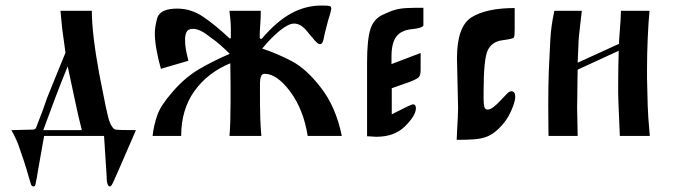

<svg xmlns="http://www.w3.org/2000/svg" viewBox="-20 -490 2429 692"><path d="M355 0H139L117 124L113 149Q109 170 107.5 176Q106 182 100 182Q93 182 90 169L84 149Q74 114 65.5 88Q57 62 51 46Q41 14 21 -21L102 -23Q108 -25 110 -29.5Q112 -34 122 -61Q133 -88 143 -118Q148 -134 160 -162.5Q172 -191 189 -234L216 -300L204 -388L198 -451H311Q311 -369 338 -222Q352 -149 361 -106.5Q370 -64 375 -51Q385 -26 396 -23Q402 -22 420.5 -21.5Q439 -21 470 -21Q454 15 438.5 51.5Q423 88 407 124L391 160Q382 182 376 182Q364 182 364 139ZM136 -21H275Q269 -44 263.5 -67.5Q258 -91 253 -115Q248 -137 243.5 -159.5Q239 -182 234 -204L224 -251Q201 -195 179 -137Q157 -79 136 -21Z M633 0H530Q532 -20 536.5 -39Q541 -58 547 -75Q559 -110 602 -159Q646 -210 695.5 -239.5Q745 -269 808 -296Q792 -312 775 -327Q758 -342 738 -356Q701 -386 676 -386Q658 -386 652.5 -375Q647 -364 647 -348Q647 -328 650 -311.5Q653 -295 659 -271L560 -242Q552 -269 545 -305.5Q538 -342 538 -370Q538 -393 547 -426Q558 -459 619 -459Q669 -459 713 -429Q757 -399 807 -352Q807 -352 808 -351.5Q809 -351 811 -352Q812 -353 812 -354Q812 -355 812 -355V-386Q812 -401 810.5 -417.5Q809 -434 807 -451H920Q920 -429 918 -402Q916 -375 916 -354Q916 -354 916.5 -352.5Q917 -351 919 -350Q921 -349 923 -350.5Q925 -352 925 -352Q977 -413 1029 -441.5Q1081 -470 1138 -470Q1161 -470 1167.5 -468.5Q1174 -467 1174 -458Q1170 -439 1166.5 -429Q1163 -419 1157 -395Q1149 -365 1146 -348Q1143 -331 1133 -331Q1126 -331 1115.5 -343Q1105 -355 1091 -372Q1077 -390 1065 -397.5Q1053 -405 1040 -405Q1020 -405 989.5 -380.5Q959 -356 925 -315Q979 -297 1031 -270Q1084 -242 1135 -176Q1190 -107 1212 0H1089Q1074 -95 1026 -160Q978 -224 934 -224Q924 -224 920.5 -214Q917 -204 917 -190V-122Q917 -94 918 -64.5Q919 -35 922 0H807Q809 -19 810 -52.5Q811 -86 811 -122V-186Q811 -206 810.5 -225Q810 -244 810 -262Q728 -228 680.5 -161.5Q633 -95 633 0Z M1303 1V-265Q1303 -347 1315 -385Q1327 -423 1362 -438Q1387 -450 1405.5 -455Q1424 -460 1446.5 -461Q1469 -462 1506 -462V-399Q1504 -389 1465 -385Q1425 -381 1408 -357.5Q1391 -334 1391 -287V-259L1496 -299V-237Q1496 -219 1489.5 -212Q1483 -205 1457 -195L1392 -172V-78Q1406 -85 1420 -92Q1434 -99 1448 -106Q1466 -114 1468 -114Q1479 -114 1479 -100Q1479 -74 1440 -35Q1402 3 1336 3Z M1626 14Q1626 4 1627.5 -20Q1629 -44 1630 -67.5Q1631 -91 1631 -101L1627 -280Q1627 -395 1680 -428Q1734 -461 1835 -461V-384Q1835 -360 1832 -355Q1830 -350 1791 -345Q1753 -340 1738 -309Q1723 -278 1723 -159V-132Q1723 -116 1725.5 -105.5Q1728 -95 1738 -95Q1754 -95 1785 -129Q1801 -146 1808.5 -153.5Q1816 -161 1823 -161Q1837 -161 1837 -141Q1837 -123 1821 -87.5Q1805 -52 1776 -25Q1756 -6 1736 2Q1716 10 1690 12Q1664 14 1626 14Z M2062 -239Q2062 -232 2061.5 -213Q2061 -194 2061 -171.5Q2061 -149 2060.5 -130Q2060 -111 2060 -104L2062 0H1957Q1957 0 1956.5 -33.5Q1956 -67 1956 -113Q1956 -143 1956.5 -175Q1957 -207 1958 -235Q1961 -299 1963.5 -347.5Q1966 -396 1978 -451H2077Q2073 -415 2070.5 -394.5Q2068 -374 2066.5 -358Q2065 -342 2064.5 -321Q2064 -300 2062 -264L2211 -332Q2211 -343 2213 -367Q2215 -391 2216.5 -415.5Q2218 -440 2218 -451H2321Q2317 -411 2314.5 -353Q2312 -295 2312 -244Q2312 -224 2312 -208Q2313 -169 2313.5 -147Q2314 -125 2314.5 -108Q2315 -91 2316.5 -67.5Q2318 -44 2322 0H2214Q2213 -32 2211 -71.5Q2209 -111 2208 -154Q2208 -167 2208 -182Q2208 -213 2208.5 -246.5Q2209 -280 2210 -307Z"/></svg>

Font: Pochaevsk
Style: Regular
Weight: 400
Version: Version 1.210; ttfautohint (v1.8.4.7-5d5b)